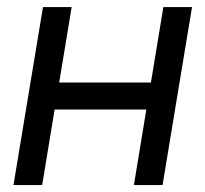

<svg xmlns="http://www.w3.org/2000/svg" viewBox="-20 -536 595 556"><path d="M187.5 -515.6 151.4 -296.9H417L453.1 -515.6H536.1L450.7 0H367.7L403.8 -218.8H138.2L102.1 0H19L104.5 -515.6Z"/></svg>

Font: Inter Display
Style: Italic
Weight: 400
Italic angle: -9.39999°
Designer: Rasmus Andersson
Foundry: rsms
Version: Version 4.000;git-a52131595